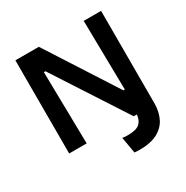

<svg xmlns="http://www.w3.org/2000/svg" viewBox="-190 -821 1144 1178"><g transform="rotate(-30 381.5 -231.5)"><path d="M78 0V-660H244L560 -169H570L562 -660H685V0Q684 56 662 100.5Q640 145 591.5 171Q543 197 463 197Q451 197 428 195L408 80Q419 82 428.5 82.5Q438 83 446 83Q508 83 531.5 60.5Q555 38 557 0H535L204 -510H193L202 0Z"/></g></svg>

Font: Bricolage Grotesque 12pt SemiBold
Style: Regular
Weight: 600
Designer: Mathieu Triay
Foundry: Atelier Triay
Version: Version 1.001; ttfautohint (v1.8.4.7-5d5b);gftools[0.9.33.de